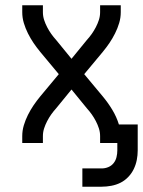

<svg xmlns="http://www.w3.org/2000/svg" viewBox="-20 -540 540 725"><path d="M291 165V96H364Q377 96 389 91Q401 86 409 76Q417 66 420 53Q423 40 423 28V0H358V-26Q358 -41 353.5 -55Q349 -69 342 -82.5Q335 -96 326.5 -108Q318 -120 308 -131L250 -202L192 -131Q182 -120 173.5 -108Q165 -96 158 -82.5Q151 -69 146.5 -55Q142 -41 142 -26V0H64V-26Q64 -47 70 -67Q76 -87 85.5 -106Q95 -125 106.5 -142Q118 -159 132 -176L202 -260L132 -344Q118 -361 106.5 -378Q95 -395 85.5 -414Q76 -433 70 -453Q64 -473 64 -494V-520H142V-494Q142 -479 146.5 -465Q151 -451 158 -437.5Q165 -424 173.5 -412Q182 -400 192 -389L250 -318L308 -389Q318 -400 326.5 -412Q335 -424 342 -437.5Q349 -451 353.5 -465Q358 -479 358 -494V-520H436V-494Q436 -473 430 -453Q424 -433 414.5 -414Q405 -395 393.5 -378Q382 -361 368 -344L298 -260L368 -176Q388 -152 404 -125.5Q420 -99 429 -70H500V28Q500 46 496.5 64Q493 82 485 98.5Q477 115 464 128.5Q451 142 435 150Q419 158 400.5 161.5Q382 165 364 165Z"/></svg>

Font: Zed Sans
Style: Regular
Weight: 400
Designer: Belleve Invis
Foundry: Belleve Invis
Version: Version 1.0.0; ttfautohint (v1.8.4)